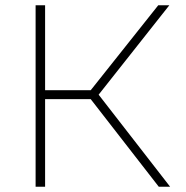

<svg xmlns="http://www.w3.org/2000/svg" viewBox="-20 -708 705 728"><path d="M115 0V-688H151V-366H324L580 -688H622L354 -349L625 0H582L324 -332H151V0Z"/></svg>

Font: Saira Thin Thin
Style: Regular
Weight: 250
Version: Version 1.101